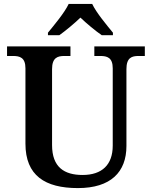

<svg xmlns="http://www.w3.org/2000/svg" viewBox="-20 -951 776 981"><path d="M225 -784V-771H283C314 -793 361 -832 391 -861C421 -832 468 -793 500 -771H557V-784C526 -822 472 -886 451 -931H331C310 -886 256 -822 225 -784ZM378 10C546 10 626 -72 626 -205V-598C626 -657 654 -665 688 -665H720V-714H462V-665H493C527 -665 556 -657 556 -602V-207C556 -109 501 -57 402 -57C309 -57 246 -96 246 -210V-598C246 -657 275 -665 309 -665H340V-714H16V-665H47C81 -665 110 -657 110 -602V-217C110 -54 210 10 378 10Z"/></svg>

Font: Noto Serif SemiBold
Style: Regular
Weight: 600
Designer: Monotype Design Team
Foundry: Monotype Imaging Inc.
Version: Version 2.013